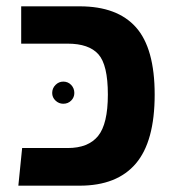

<svg xmlns="http://www.w3.org/2000/svg" viewBox="-20 -587 552 607"><path d="M38 0 50 -119H194Q259 -119 290 -157Q321 -195 321 -288Q321 -382 291 -415.5Q261 -449 194 -449H47V-567H232Q351 -567 410 -500.5Q469 -434 469 -288Q469 -140 409.5 -70Q350 0 232 0ZM180 -259Q166 -259 155.5 -269Q145 -279 145 -293Q145 -308 155.5 -318.5Q166 -329 180 -329Q195 -329 205 -318.5Q215 -308 215 -293Q215 -279 205 -269Q195 -259 180 -259Z"/></svg>

Font: FiraGO SemiBold
Style: Regular
Weight: 600
Designer: bBox Type
Foundry: bBox Type GmbH
Version: Version 1.001;PS 001.001;hotconv 1.0.88;makeotf.lib2.5.64775